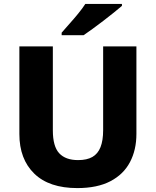

<svg xmlns="http://www.w3.org/2000/svg" viewBox="-20 -951 796 981"><path d="M677 -267Q677 -185 644 -122.5Q611 -60 544 -25Q477 10 375 10Q231 10 155 -64Q79 -138 79 -266V-714H250V-285Q250 -203 282.5 -168Q315 -133 379 -133Q424 -133 452 -149Q480 -165 493.5 -199Q507 -233 507 -286V-714H677ZM603 -921Q587 -907 562 -887Q537 -867 508.5 -845Q480 -823 453 -803.5Q426 -784 407 -771H295V-784Q311 -803 334 -828.5Q357 -854 379.5 -881.5Q402 -909 416 -931H603Z"/></svg>

Font: Noto Sans Thai ExtraBold
Style: Regular
Weight: 800
Version: Version 2.001